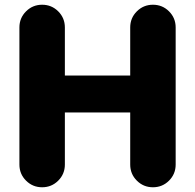

<svg xmlns="http://www.w3.org/2000/svg" viewBox="-20 -783 824 811"><path d="M62 -88V-667Q62 -707 90 -735Q118 -763 158 -763Q198 -763 226 -735Q254 -707 254 -667V-464H530V-667Q530 -707 558 -735Q586 -763 626 -763Q666 -763 694 -735Q722 -707 722 -667V-88Q722 -48 694 -20Q666 8 626 8Q586 8 558 -20Q530 -48 530 -88V-308H254V-88Q254 -48 226 -20Q198 8 158 8Q118 8 90 -20Q62 -48 62 -88Z"/></svg>

Font: Jellee Roman
Style: Regular
Weight: 400
Designer: Alfredo Marco Pradil
Foundry: Alfredo Marco Pradil
Version: Version 1.016;PS 001.016;hotconv 1.0.88;makeotf.lib2.5.64775